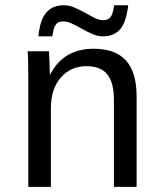

<svg xmlns="http://www.w3.org/2000/svg" viewBox="-20 -728 640 748"><path d="M423.8 0V-339.4Q423.8 -405.8 398.2 -438Q372.6 -470.2 316.4 -470.2Q255.9 -470.2 217 -426Q178.2 -381.8 178.2 -306.2V0H90.3V-415.5Q90.3 -507.8 87.4 -528.3H170.4Q170.9 -525.9 171.4 -515.1Q171.9 -504.4 172.6 -490.5Q173.3 -476.6 174.3 -438H175.8Q227.1 -538.1 344.7 -538.1Q429.2 -538.1 470.7 -492.4Q512.2 -446.8 512.2 -352.1V0ZM380.9 -586.4Q360.4 -586.4 339.8 -595.5Q319.3 -604.5 299.8 -615.5Q280.3 -626.5 261.5 -635.5Q242.7 -644.5 225.6 -644.5Q213.4 -644.5 206.1 -639.9Q198.7 -635.3 193.8 -626.5Q189 -617.7 183.6 -586.4H129.4Q134.8 -633.3 146.2 -657.2Q157.7 -681.2 177.7 -694.3Q197.8 -707.5 228.5 -707.5Q250 -707.5 270.5 -698.5Q291 -689.5 310.5 -678.5Q330.1 -667.5 348.1 -658.4Q366.2 -649.4 382.3 -649.4Q400.4 -649.4 410.2 -660.9Q419.9 -672.4 424.8 -707.5H479.5Q471.7 -640.1 447.5 -613.3Q423.3 -586.4 380.9 -586.4Z"/></svg>

Font: Cousine
Style: Regular
Weight: 400
Monospace: yes
Designer: Steve Matteson
Foundry: Monotype Imaging Inc.
Version: Version 1.21